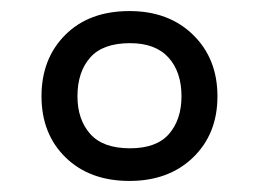

<svg xmlns="http://www.w3.org/2000/svg" viewBox="-20 -744 468 347"><path d="M214 -417Q142 -417 98.5 -459.5Q55 -502 55 -570Q55 -638 98 -681Q141 -724 214 -724Q285 -724 329 -681Q373 -638 373 -570Q373 -502 329 -459.5Q285 -417 214 -417ZM215 -476Q263 -476 285.5 -502Q308 -528 308 -570Q308 -614 284.5 -640Q261 -666 215 -666Q166 -666 143 -640Q120 -614 120 -570Q120 -528 143 -502Q166 -476 215 -476Z"/></svg>

Font: TSCustom
Style: Regular
Weight: 400
Designer: Monotype Design Team
Foundry: Monotype Imaging Inc.
Version: Version 2.004; ttfautohint (v1.8.3) -l 8 -r 50 -G 200 -x 14 